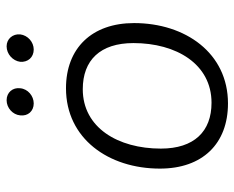

<svg xmlns="http://www.w3.org/2000/svg" viewBox="-86 -632 726 595"><g transform="rotate(-90 277.5 -335.0)"><path d="M254 8C410 8 503 -124 503 -283C503 -414 425 -494 301 -494C145 -494 52 -362 52 -203C52 -71 129 8 254 8ZM256 -43C167 -43 114 -97 114 -200C114 -333 179 -442 298 -442C388 -442 441 -388 441 -285C441 -152 376 -43 256 -43ZM254 -594C277 -594 299 -612 301 -636C304 -659 288 -678 264 -678C240 -678 219 -659 217 -636C214 -612 230 -594 254 -594ZM421 -594C444 -594 465 -612 468 -636C470 -659 454 -678 431 -678C407 -678 386 -659 383 -636C381 -612 397 -594 421 -594Z"/></g></svg>

Font: SN Pro Light
Style: Italic
Weight: 300
Italic angle: -8.99998°
Designer: Tobias Whetton
Foundry: Supernotes
Version: Version 1.001;Glyphs 3.2 (3249)